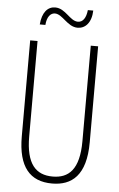

<svg xmlns="http://www.w3.org/2000/svg" viewBox="-60 -936 613 988"><g transform="rotate(5 246.5 -442.5)"><path d="M113 -800H142C145 -843 164 -863 186 -863C226 -863 255 -800 308 -800C347 -800 379 -831 381 -895H353C349 -855 333 -831 307 -831C265 -831 239 -894 185 -894C146 -894 118 -863 113 -800ZM422 -218V-714H384V-221C384 -73 329 -26 247 -26C160 -26 109 -79 109 -221V-714H71V-218C71 -60 133 10 247 10C348 10 422 -46 422 -218Z"/></g></svg>

Font: Noto Sans ExtraCondensed ExtraLight
Style: Regular
Weight: 200
Width: 2
Designer: Monotype Design Team
Foundry: Monotype Imaging Inc.
Version: Version 2.013